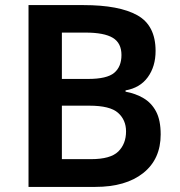

<svg xmlns="http://www.w3.org/2000/svg" viewBox="-20 -734 705 754"><path d="M308 -714Q448 -714 519.5 -674Q591 -634 591 -534Q591 -473 560.5 -431Q530 -389 473 -379V-374Q512 -367 543.5 -348.5Q575 -330 593 -296Q611 -262 611 -206Q611 -109 542.5 -54.5Q474 0 354 0H92V-714ZM326 -424Q400 -424 428.5 -448Q457 -472 457 -518Q457 -565 423 -585.5Q389 -606 316 -606H223V-424ZM223 -319V-109H337Q414 -109 444.5 -139Q475 -169 475 -218Q475 -263 443.5 -291Q412 -319 331 -319Z"/></svg>

Font: Noto Sans Sora Sompeng SemiBold
Style: Regular
Weight: 600
Version: Version 2.101